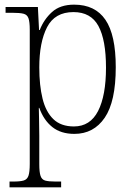

<svg xmlns="http://www.w3.org/2000/svg" viewBox="-20 -566 575 826"><path d="M21 240V215H39Q67 215 82 210.5Q97 206 102.5 190Q108 174 108 139V-438Q108 -472 102.5 -487.5Q97 -503 81 -507Q65 -511 33 -511H4V-536H143L148 -437H151Q169 -483 204 -514.5Q239 -546 299 -546Q389 -546 433.5 -481Q478 -416 478 -277Q478 -129 430.5 -59.5Q383 10 300 10Q242 10 205 -19.5Q168 -49 149 -102H147Q147 -85 148 -55Q149 -25 149 18V140Q149 175 154.5 191Q160 207 175 211Q190 215 218 215H243V240ZM298 -22Q368 -22 402 -88.5Q436 -155 436 -275Q436 -394 403.5 -454Q371 -514 296 -514Q216 -514 182.5 -449Q149 -384 149 -276Q149 -199 163 -142Q177 -85 209.5 -53.5Q242 -22 298 -22Z"/></svg>

Font: Noto Serif Lao SemiCondensed ExtraLight
Style: Regular
Weight: 200
Width: 4
Designer: Monotype Design Team
Foundry: Monotype Imaging Inc.
Version: Version 2.003; ttfautohint (v1.8.4.7-5d5b)